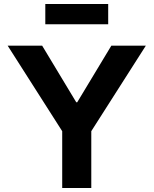

<svg xmlns="http://www.w3.org/2000/svg" viewBox="-20 -934 763 954"><path d="M18.1 -707H189.5L361.3 -421.9L353.5 -425.8H369.1L361.3 -421.9L533.2 -707H704.6L361.3 -168.9ZM289.1 -353.5H433.6V0H289.1ZM517.6 -813.5H205.1V-914.1H517.6Z"/></svg>

Font: Wanted Sans Variable
Style: Regular
Weight: 400
Designer: Original Design by Kil Hyung-jin and Kang Hanbin, Wanted Lab, Inc; Hangeul from Source Han Sans by Jang Soo-young and Ka
Foundry: Wanted Lab, Inc.
Version: Version 1.003;Glyphs 3.2 (3227)